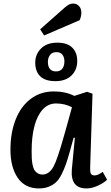

<svg xmlns="http://www.w3.org/2000/svg" viewBox="-20 -1033 615 1067"><path d="M338.9 -990.2Q354 -1002.9 364 -1008.1Q374 -1013.2 386.2 -1013.2Q406.2 -1013.2 419.2 -999.3Q432.1 -985.4 432.1 -961.9Q432.1 -943.4 422.9 -920.9L225.1 -835.9L203.1 -870.1ZM175.8 -685.1Q175.8 -731 208 -763.4Q240.2 -795.9 298.8 -795.9Q353.5 -795.9 381.3 -768.6Q409.2 -741.2 409.2 -693.8Q409.2 -644.5 377 -613.3Q344.7 -582 288.1 -582Q231 -582 203.4 -609.1Q175.8 -636.2 175.8 -685.1ZM246.1 -688Q246.1 -665 256.8 -650.6Q267.6 -636.2 291 -636.2Q315.4 -636.2 326.7 -651.6Q337.9 -667 337.9 -691.9Q337.9 -714.8 326.9 -729Q315.9 -743.2 293 -743.2Q269.5 -743.2 257.8 -727.3Q246.1 -711.4 246.1 -688ZM481 -101.1Q480 -77.6 485.1 -67.9Q490.2 -58.1 505.9 -58.1Q524.4 -58.1 550.8 -78.1L575.2 -34.2Q556.6 -16.1 523.7 -1Q490.7 14.2 460.9 14.2Q372.1 14.2 378.9 -87.9L396 -267.1L389.2 -268.1L367.2 -188Q355 -145 345.2 -117.4Q335.4 -89.8 321.3 -62.3Q307.1 -34.7 290.5 -19.5Q273.9 -4.4 250.2 4.9Q226.6 14.2 195.8 14.2Q119.1 14.2 78.6 -44.7Q38.1 -103.5 38.1 -201.2Q38.1 -295.4 66.9 -368.7Q95.7 -441.9 150.6 -483.4Q205.6 -524.9 278.8 -524.9Q344.2 -524.9 393.1 -500L463.9 -522.9L494.1 -512.2ZM216.8 -63Q252.9 -63 277.8 -107.9Q298.3 -146 332.5 -267.1Q335.4 -277.3 346.2 -314.9L379.9 -437Q340.3 -458 291 -458Q247.1 -458 216.3 -423.3Q185.5 -388.7 170.7 -329.8Q155.8 -271 155.8 -193.8Q155.8 -169.9 156.5 -154.1Q157.2 -138.2 160.6 -119.4Q164.1 -100.6 170.4 -89.4Q176.8 -78.1 188.5 -70.6Q200.2 -63 216.8 -63Z"/></svg>

Font: Literata Book SemiBold
Style: Italic
Weight: 600
Italic angle: -3°
Designer: Latin by Veronika Burian and Jose Scaglione. Greek by Irene Vlachou. Cyrillic by Vera Evstafieva
Foundry: TypeTogether
Version: Version 1.003;PS 001.003;hotconv 1.0.88;makeotf.lib2.5.64775